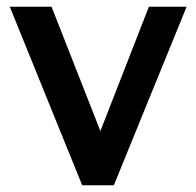

<svg xmlns="http://www.w3.org/2000/svg" viewBox="-20 -550 583 570"><path d="M318 0 534 -530H422L278 -161L133 -530H9L224 0Z"/></svg>

Font: Morrison SemiBold
Style: Regular
Weight: 600
Designer: Pablo Impallari, Rodrigo Fuenzalida (Modified by Dan O. Williams)
Version: Version 0.030; ttfautohint (v1.8.1)